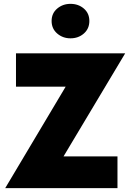

<svg xmlns="http://www.w3.org/2000/svg" viewBox="-20 -977 682 997"><path d="M63 -527H321L7 0H590V-165H310L630 -700H63ZM248 -868Q248 -828 277 -803Q306 -778 346 -778Q387 -778 415.5 -803Q444 -828 444 -868Q444 -908 415.5 -932.5Q387 -957 346 -957Q306 -957 277 -932.5Q248 -908 248 -868Z"/></svg>

Font: Jost ExtraBold
Style: Regular
Weight: 800
Version: Version 3.710